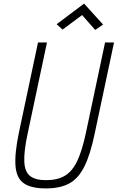

<svg xmlns="http://www.w3.org/2000/svg" viewBox="-20 -1037 656 1071"><path d="M236 14Q154 14 113 -14.5Q72 -43 66.5 -111Q61 -179 85 -295L192 -800H242L134 -291Q113 -192 115.5 -135.5Q118 -79 147.5 -55.5Q177 -32 237 -32Q300 -32 341.5 -56.5Q383 -81 410.5 -138.5Q438 -196 459 -295L566 -800H616L508 -291Q484 -175 450.5 -108Q417 -41 366 -13.5Q315 14 236 14ZM511 -870 438 -953 329 -872 296 -902 449 -1017 555 -900Z"/></svg>

Font: Victor Mono Thin Thin
Style: Italic
Weight: 250
Italic angle: -12°
Monospace: yes
Version: Version 1.561;gftools[0.9.30]